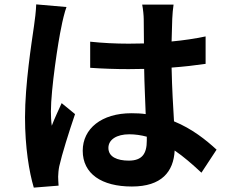

<svg xmlns="http://www.w3.org/2000/svg" viewBox="-20 -804 1040 875"><path d="M283 -772 145 -784C144 -752 139 -714 135 -686C124 -609 94 -420 94 -269C94 -133 113 -19 134 51L247 42C246 28 245 11 245 1C245 -10 247 -32 250 -46C262 -100 294 -202 322 -284L261 -334C246 -300 229 -266 216 -231C213 -251 212 -276 212 -296C212 -396 245 -616 260 -683C263 -701 275 -752 283 -772ZM649 -181V-163C649 -104 628 -72 567 -72C514 -72 474 -89 474 -130C474 -168 512 -192 569 -192C596 -192 623 -188 649 -181ZM771 -783H628C632 -763 635 -732 635 -717L636 -606L566 -605C506 -605 448 -608 391 -614V-495C450 -491 507 -489 566 -489L637 -490C638 -419 642 -346 644 -284C624 -287 602 -288 579 -288C443 -288 357 -218 357 -117C357 -12 443 46 581 46C717 46 771 -22 776 -118C816 -91 856 -56 898 -17L967 -122C919 -166 856 -217 773 -251C769 -319 764 -399 762 -496C817 -500 869 -506 917 -513V-638C869 -628 817 -620 762 -615C763 -659 764 -696 765 -718C766 -740 768 -764 771 -783Z"/></svg>

Font: Noto Sans CJK SC
Style: Bold
Weight: 700
Designer: Ryoko NISHIZUKA 西塚涼子 (kana, bopomofo & ideographs); Paul D. Hunt (Latin, Greek & Cyrillic); Sandoll Communications 산돌커뮤니
Foundry: Adobe
Version: Version 2.004;hotconv 1.0.118;makeotfexe 2.5.65603